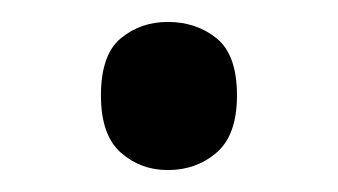

<svg xmlns="http://www.w3.org/2000/svg" viewBox="-20 -440 308 175"><path d="M72 -353Q72 -390 90 -405Q108 -420 133 -420Q159 -420 177.5 -405Q196 -390 196 -353Q196 -317 177.5 -301Q159 -285 133 -285Q108 -285 90 -301Q72 -317 72 -353Z"/></svg>

Font: Noto Znamenny Musical Notation
Style: Regular
Weight: 400
Version: Version 1.003; ttfautohint (v1.8.4.7-5d5b)